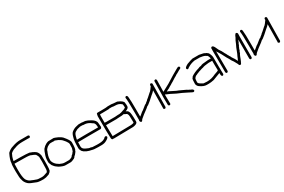

<svg xmlns="http://www.w3.org/2000/svg" viewBox="101 -1795 4297 2903"><g transform="rotate(-30 2250.0 -343.5)"><path d="M318.4 -689.5H453.1Q474.6 -686 474.6 -668Q474.6 -654.8 459 -646.5L435.5 -648.4H335.9Q257.8 -648.4 201.2 -625Q167.5 -617.7 134.8 -595.7L113.3 -578.1Q113.3 -573.2 91.8 -531.2Q91.8 -524.9 80.1 -492.2L74.2 -462.9Q357.9 -462.9 361.3 -447.3Q371.1 -441.4 380.9 -441.4Q433.1 -415.5 433.6 -412.1Q457.5 -397.9 472.7 -361.3Q476.6 -342.3 482.4 -328.1Q484.4 -247.1 484.4 -232.4Q484.4 -58.6 468.8 -58.6Q468.8 -47.9 431.6 -21.5Q427.2 -21.5 377 -3.9Q342.3 2 334 2H326.2Q235.8 2 205.1 -15.6Q117.2 -45.9 87.9 -72.3Q44.9 -112.8 37.1 -160.2Q23.4 -192.4 23.4 -306.6V-343.8Q23.4 -429.7 31.2 -449.2Q31.2 -506.8 80.1 -603.5Q125.5 -648.4 179.7 -662.1Q254.4 -689.5 318.4 -689.5ZM68.4 -421.9Q68.4 -419.9 66.4 -419.9Q64.5 -370.6 64.5 -341.8V-304.7Q64.5 -195.3 84 -146.5Q93.3 -125.5 101.6 -119.1Q127.9 -86.9 160.2 -78.1Q193.4 -62.5 230.5 -50.8Q249.5 -39.1 322.3 -39.1Q360.8 -39.1 406.2 -58.6Q435.1 -58.6 439.5 -111.3Q443.4 -191.9 443.4 -242.2Q441.4 -309.6 441.4 -324.2Q431.6 -352.5 423.8 -361.3Q423.8 -379.4 355.5 -404.3Q336.4 -419.9 238.3 -419.9Q133.3 -421.9 68.4 -421.9Z M771.5 -462.9Q780.8 -462.9 843.8 -435.5Q879.9 -417 902.3 -396.5Q980.5 -306.6 980.5 -269.5Q980.5 -150.4 960.9 -134.8Q960.9 -122.1 945.3 -105.5Q920.4 -70.3 910.2 -70.3Q904.8 -53.7 882.8 -39.1Q833 -15.6 818.4 -15.6H722.7Q687.5 -15.6 619.1 -50.8Q570.3 -81.5 552.7 -111.3Q543.9 -111.3 521.5 -171.9Q519.5 -182.6 519.5 -189.5V-212.9Q519.5 -265.6 541 -320.3Q566.4 -399.4 591.8 -410.2Q591.8 -418 636.7 -445.3Q669.4 -460.9 681.6 -460.9H683.6Q711.9 -460.9 771.5 -462.9ZM757.8 -418Q738.3 -419.9 728.5 -419.9H695.3Q674.3 -419.9 636.7 -396.5Q593.8 -360.4 593.8 -339.8Q560.5 -267.1 560.5 -214.8V-189.5Q560.5 -179.2 570.3 -162.1Q570.3 -156.7 587.9 -132.8Q608.9 -105 652.3 -80.1Q701.7 -58.6 712.9 -58.6Q718.8 -56.6 740.2 -56.6H812.5Q873 -73.7 873 -91.8Q901.9 -111.3 912.1 -132.8Q922.4 -132.8 937.5 -193.4Q939.5 -260.7 939.5 -263.7Q938 -284.7 910.2 -322.3Q866.2 -375 861.3 -375Q824.7 -402.8 771.5 -419.9Q767.1 -419.9 763.7 -421.9Q757.8 -419.9 757.8 -418Z M1201.2 -453.1H1257.8Q1267.6 -449.2 1314.5 -447.3Q1351.6 -438.5 1406.2 -406.2Q1453.1 -377 1464.8 -347.7Q1472.7 -347.7 1478.5 -250Q1470.7 -224.6 1453.1 -224.6H1242.2Q1182.1 -224.6 1062.5 -222.7Q1060.5 -165 1060.5 -148.4Q1060.5 -104.5 1115.2 -82Q1156.7 -58.6 1189.5 -58.6L1210.9 -50.8Q1276.4 -46.9 1289.1 -46.9H1326.2Q1416 -46.9 1449.2 -89.8L1462.9 -93.8Q1484.4 -90.3 1484.4 -72.3Q1480.5 -50.3 1435.5 -27.3Q1399.9 -5.9 1347.7 -5.9H1289.1Q1214.8 -5.9 1179.7 -17.6Q1145 -22 1095.7 -43Q1092.8 -49.3 1068.4 -58.6Q1035.6 -84.5 1033.2 -97.7Q1019.5 -118.2 1019.5 -140.6Q1019.5 -273.4 1035.2 -318.4Q1050.8 -380.9 1074.2 -400.4Q1116.2 -434.6 1160.2 -443.4Q1179.7 -449.7 1201.2 -453.1ZM1066.4 -277.3V-263.7Q1168 -265.6 1226.6 -265.6H1435.5Q1435.5 -323.2 1419.9 -341.8Q1410.2 -353.5 1394.5 -361.3Q1337.9 -408.2 1273.4 -408.2H1261.7Q1248 -412.1 1246.1 -412.1H1205.1Q1144 -400.4 1127 -384.8Q1099.1 -375 1085.9 -341.8Q1079.6 -330.6 1068.4 -279.3Q1066.4 -279.3 1066.4 -277.3Z M1720.7 -468.8H1783.2Q1804.7 -463.4 1880.9 -459Q1974.6 -420.4 1974.6 -382.8Q1978.5 -363.3 1978.5 -347.7V-320.3Q1978.5 -288.1 1919.9 -267.6V-265.6Q1952.6 -254.9 1960.9 -232.4Q1978.5 -210.4 1978.5 -66.4V-54.7Q1978.5 -22.5 1921.9 -9.8Q1908.2 -5.9 1898.4 -5.9Q1794.4 -5.9 1560.5 0Q1550.3 -2 1548.8 -2Q1545.4 0 1539.1 0Q1519.5 -3.9 1519.5 -39.1Q1515.6 -147.9 1515.6 -316.4V-414.1Q1520.5 -443.4 1523.4 -453.1Q1523.4 -459 1541 -462.9H1609.4Q1699.7 -462.9 1720.7 -468.8ZM1710.9 -423.8Q1643.6 -421.9 1605.5 -421.9H1560.5Q1556.6 -408.2 1556.6 -398.4V-277.3L1580.1 -275.4H1736.3Q1783.7 -279.3 1789.1 -279.3H1816.4Q1837.4 -279.3 1916 -308.6Q1931.6 -322.3 1937.5 -322.3V-328.1Q1937.5 -388.7 1923.8 -388.7Q1887.7 -421.9 1826.2 -421.9Q1790.5 -421.9 1771.5 -427.7H1726.6Q1718.3 -427.7 1710.9 -423.8ZM1740.2 -234.4H1556.6Q1556.6 -200.7 1560.5 -41H1562.5Q1787.6 -46.9 1886.7 -46.9Q1934.1 -50.8 1937.5 -64.5Q1937.5 -205.1 1925.8 -205.1Q1925.8 -221.7 1894.5 -232.4Q1876 -246.1 1861.3 -246.1Q1861.3 -238.8 1759.8 -236.3Q1759.8 -234.4 1740.2 -234.4Z M2039.6 -463.4Q2063 -463.4 2063 -414.6Q2068.8 -387.2 2068.8 -199.7V-88.4Q2072.8 -88.4 2129.4 -137.2Q2137.2 -137.2 2207.5 -195.8Q2220.7 -208.5 2240.7 -215.3Q2240.7 -218.8 2262.2 -234.9Q2278.3 -244.1 2285.6 -256.3Q2298.8 -263.7 2371.6 -330.6Q2385.7 -337.9 2406.7 -365.7Q2438 -405.3 2438 -408.7L2436 -426.3Q2442.4 -443.8 2457.5 -443.8Q2470.7 -443.8 2479 -428.2Q2477.1 -372.1 2473.1 -22Q2466.8 -4.4 2451.7 -4.4Q2438.5 -4.4 2430.2 -20Q2430.2 -25.9 2432.1 -33.7L2436 -334.5Q2413.1 -306.6 2377.4 -279.8Q2297.9 -206.5 2277.8 -193.8Q2256.3 -174.3 2240.7 -170.4L2211.4 -145Q2170.9 -112.3 2135.3 -88.4Q2098.1 -55.2 2076.7 -39.6Q2062 -10.3 2047.4 -10.3Q2031.2 -10.3 2023.9 -39.6L2027.8 -53.2V-184.1Q2027.8 -408.2 2018.1 -445.8Q2024.4 -463.4 2039.6 -463.4Z M2544.9 -460.9Q2560.5 -460.9 2564.5 -439.5Q2564.5 -354.5 2560.5 -238.3H2562.5L2685.5 -304.7L2814.5 -384.8L2906.2 -437.5Q2934.1 -453.1 2939.5 -453.1H2943.4Q2964.8 -449.7 2964.8 -431.6Q2964.8 -415 2931.6 -404.3L2884.8 -377Q2884.8 -374.5 2857.4 -363.3Q2851.6 -355.5 2812.5 -335.9Q2748 -293 2726.6 -283.2Q2720.7 -276.9 2683.6 -257.8Q2666.5 -243.7 2623 -224.6L2607.4 -214.8Q2645 -201.7 2656.2 -193.4Q2761.7 -138.7 2773.4 -138.7Q2881.8 -85.9 2886.7 -85.9Q2890.6 -78.1 2918 -68.4Q2918 -64.9 2955.1 -50.8Q2974.6 -38.1 2974.6 -25.4Q2974.6 -9.8 2953.1 -5.9Q2944.3 -5.9 2886.7 -37.1Q2792.5 -85.9 2718.8 -115.2Q2716.3 -118.2 2683.6 -132.8Q2646 -154.8 2562.5 -189.5Q2558.6 -189 2558.6 -185.5Q2560.5 -63.5 2560.5 -33.2Q2560.5 -17.6 2539.1 -13.7Q2519.5 -19.5 2519.5 -33.2Q2519.5 -88.4 2517.6 -156.2Q2523.4 -371.1 2523.4 -441.4Q2523.4 -457 2544.9 -460.9Z M3191.4 -453.1H3304.7Q3396.5 -438 3396.5 -427.7Q3419.4 -423.8 3447.3 -396.5Q3474.6 -345.7 3474.6 -308.6Q3474.6 -130.9 3478.5 -17.6Q3472.2 0 3457 0Q3435.5 0 3435.5 -50.8V-60.5Q3405.8 -50.8 3384.8 -41L3308.6 -11.7Q3254.4 0 3218.8 0H3179.7Q3131.3 0 3072.3 -41Q3042.5 -58.1 3033.2 -95.7V-111.3Q3033.2 -173.8 3043 -195.3Q3054.7 -205.6 3060.5 -218.8Q3117.2 -258.3 3201.2 -281.2Q3212.9 -290.5 3252 -294.9Q3261.7 -309.1 3380.9 -316.4H3433.6Q3418.5 -378.9 3400.4 -378.9Q3372.1 -401.9 3320.3 -408.2Q3310.5 -408.2 3296.9 -412.1H3203.1Q3136.2 -400.4 3089.8 -371.1Q3084.5 -371.1 3064.5 -353.5Q3058.1 -349.6 3052.7 -349.6Q3037.1 -349.6 3033.2 -371.1Q3033.2 -390.6 3087.9 -419.9Q3142.1 -441.4 3148.4 -441.4ZM3074.2 -103.5Q3074.2 -83 3138.7 -50.8Q3138.7 -42.5 3205.1 -41H3214.8Q3289.1 -41 3363.3 -78.1Q3385.7 -87.9 3414.1 -95.7Q3414.1 -97.7 3435.5 -107.4Q3433.6 -178.2 3433.6 -209V-275.4H3369.1Q3284.7 -267.6 3263.7 -255.9Q3252.4 -255.9 3189.5 -234.4Q3180.7 -234.4 3164.1 -224.6Q3157.7 -224.6 3119.1 -205.1Q3106.9 -205.1 3087.9 -181.6Q3074.2 -168.9 3074.2 -128.9Z M3537.1 -462.9H3539.1Q3556.6 -462.9 3574.2 -429.7L3601.6 -371.1Q3630.4 -335 3654.3 -281.2Q3668.5 -261.7 3681.6 -230.5Q3686 -230.5 3691.4 -212.9Q3704.1 -198.7 3714.8 -171.9Q3746.6 -128.4 3765.6 -87.9Q3769.5 -87.9 3769.5 -80.1H3773.4Q3773.4 -90.3 3785.2 -111.3Q3792 -132.8 3814.5 -177.7Q3841.8 -243.2 3849.6 -267.6Q3869.6 -305.7 3894.5 -367.2Q3919.9 -408.7 3925.8 -429.7Q3940.9 -459 3955.1 -459Q3966.3 -459 3978.5 -439.5Q3976.6 -400.4 3976.6 -380.9V-25.4Q3973.1 -3.9 3955.1 -3.9Q3939.5 -3.9 3935.5 -25.4V-353.5H3933.6Q3925.3 -337.4 3918 -312.5Q3912.6 -312.5 3900.4 -273.4Q3896 -273.4 3884.8 -242.2Q3881.3 -242.2 3869.1 -197.3Q3863.3 -197.3 3853.5 -160.2Q3849.1 -159.7 3834 -123Q3830.1 -118.7 3818.4 -82Q3816.4 -82 3802.7 -44.9Q3802.7 -40.5 3791 -23.4Q3791 -11.2 3771.5 -7.8Q3753.9 -7.8 3746.1 -39.1Q3706.5 -116.2 3689.5 -132.8Q3670.9 -170.9 3646.5 -209Q3596.2 -307.6 3584 -324.2Q3558.6 -361.8 3558.6 -367.2H3556.6V-365.2Q3558.6 -169.9 3558.6 -64.5V-27.3Q3555.2 -5.9 3537.1 -5.9Q3521.5 -5.9 3517.6 -27.3Q3517.6 -113.8 3515.6 -408.2L3517.6 -435.5Q3515.6 -439 3515.6 -445.3Q3522 -462.9 3537.1 -462.9Z M4039.6 -463.4Q4063 -463.4 4063 -414.6Q4068.8 -387.2 4068.8 -199.7V-88.4Q4072.8 -88.4 4129.4 -137.2Q4137.2 -137.2 4207.5 -195.8Q4220.7 -208.5 4240.7 -215.3Q4240.7 -218.8 4262.2 -234.9Q4278.3 -244.1 4285.6 -256.3Q4298.8 -263.7 4371.6 -330.6Q4385.7 -337.9 4406.7 -365.7Q4438 -405.3 4438 -408.7L4436 -426.3Q4442.4 -443.8 4457.5 -443.8Q4470.7 -443.8 4479 -428.2Q4477.1 -372.1 4473.1 -22Q4466.8 -4.4 4451.7 -4.4Q4438.5 -4.4 4430.2 -20Q4430.2 -25.9 4432.1 -33.7L4436 -334.5Q4413.1 -306.6 4377.4 -279.8Q4297.9 -206.5 4277.8 -193.8Q4256.3 -174.3 4240.7 -170.4L4211.4 -145Q4170.9 -112.3 4135.3 -88.4Q4098.1 -55.2 4076.7 -39.6Q4062 -10.3 4047.4 -10.3Q4031.2 -10.3 4023.9 -39.6L4027.8 -53.2V-184.1Q4027.8 -408.2 4018.1 -445.8Q4024.4 -463.4 4039.6 -463.4Z"/></g></svg>

Font: CEF Fonts CJK Mono
Style: Regular
Weight: 400
Designer: PartyBoss (派对大魔王)
Version: Release 2.25